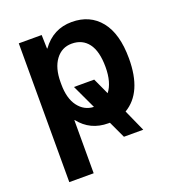

<svg xmlns="http://www.w3.org/2000/svg" viewBox="-136 -636 873 962"><g transform="rotate(-20 300.5 -155.0)"><path d="M507 100H404L362 10H354Q258 10 201 -63H199V220H69V-520H191L193 -447H195Q255 -530 354 -530Q451 -530 506.5 -461Q562 -392 562 -260Q562 -79 455 -16ZM402 -133Q437 -178 437 -260Q437 -344 405.5 -386Q374 -428 317 -428Q264 -428 231.5 -384.5Q199 -341 199 -265V-255Q199 -179 231 -136.5Q263 -94 314 -92L254 -220H362Z"/></g></svg>

Font: Mplus 1p Bold
Style: Bold
Weight: 700
Version: Version 1.061